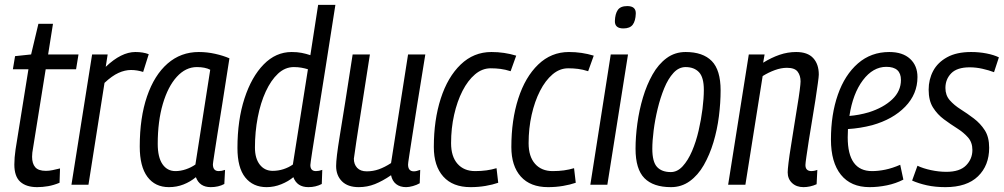

<svg xmlns="http://www.w3.org/2000/svg" viewBox="-20 -760 4130 790"><path d="M227 -67 225 -8Q201 2 178 6Q155 10 133 10Q88 10 63.5 -12Q39 -34 39 -83Q39 -111 44 -145L97 -475H33L42 -529L108 -536L138 -662H198L178 -536H303L293 -475H168L116 -151Q114 -141 113 -132Q112 -123 112 -115Q112 -87 125 -72Q138 -57 169 -57Q182 -57 196.5 -60Q211 -63 227 -67Z M423 -536 415 -485Q479 -546 537 -546Q569 -546 592 -537L569 -464Q544 -472 519 -472Q494 -472 467.5 -460Q441 -448 410 -419L344 0H274L359 -536Z M847 10Q801 10 786 -31Q763 -12 735 -1Q707 10 675 10Q618 10 586.5 -32.5Q555 -75 555 -157Q555 -276 585 -363.5Q615 -451 669.5 -498.5Q724 -546 798 -546Q832 -546 865.5 -538.5Q899 -531 924 -520Q907 -408 894.5 -331.5Q882 -255 874.5 -207Q867 -159 863 -133Q859 -107 857.5 -96.5Q856 -86 856 -84Q856 -56 880 -56Q892 -56 906 -61L903 -3Q879 10 847 10ZM784 -83 845 -473Q824 -484 790 -484Q744 -484 707.5 -444Q671 -404 650 -332.5Q629 -261 629 -168Q629 -113 648.5 -84.5Q668 -56 702 -56Q723 -56 745 -63.5Q767 -71 784 -83Z M1249 10Q1202 10 1187 -31Q1167 -14 1137.5 -2Q1108 10 1077 10Q1021 10 989 -30Q957 -70 957 -151Q957 -266 986 -355Q1015 -444 1065 -495Q1115 -546 1180 -546Q1203 -546 1221 -542.5Q1239 -539 1257 -533L1289 -740H1360Q1339 -606 1320.5 -488Q1302 -370 1287.5 -280.5Q1273 -191 1265 -138.5Q1257 -86 1257 -81Q1257 -56 1280 -56Q1292 -56 1306 -61L1304 -3Q1279 10 1249 10ZM1102 -57Q1125 -57 1146.5 -64Q1168 -71 1185 -83L1247 -475Q1234 -479 1220 -481.5Q1206 -484 1189 -484Q1153 -484 1124 -457Q1095 -430 1073.5 -383.5Q1052 -337 1040.5 -277Q1029 -217 1029 -153Q1029 -108 1049 -82.5Q1069 -57 1102 -57Z M1456 10Q1411 10 1387 -14Q1363 -38 1363 -77Q1363 -93 1366.5 -122.5Q1370 -152 1378.5 -204Q1387 -256 1400 -337Q1413 -418 1431 -536H1502Q1486 -433 1475 -363Q1464 -293 1457 -248Q1450 -203 1446 -176.5Q1442 -150 1440 -134.5Q1438 -119 1436 -107Q1436 -84 1449.5 -69.5Q1463 -55 1489 -55Q1515 -55 1539 -63.5Q1563 -72 1589 -89L1659 -536H1730Q1709 -408 1696 -325.5Q1683 -243 1675.5 -195Q1668 -147 1664.5 -124Q1661 -101 1660 -93.5Q1659 -86 1659 -83Q1659 -55 1683 -55Q1693 -55 1709 -61L1707 -6Q1695 1 1679 5.5Q1663 10 1651 10Q1626 10 1610 -2.5Q1594 -15 1589 -39Q1554 -15 1522.5 -2.5Q1491 10 1456 10Z M1916 10Q1843 10 1804 -33.5Q1765 -77 1765 -155Q1765 -266 1793.5 -354.5Q1822 -443 1875.5 -494.5Q1929 -546 2002 -546Q2055 -546 2104 -531L2081 -467Q2059 -474 2039.5 -476.5Q2020 -479 1999 -479Q1964 -479 1934.5 -454Q1905 -429 1883 -386Q1861 -343 1848.5 -287.5Q1836 -232 1836 -171Q1836 -116 1862.5 -86Q1889 -56 1935 -56Q1960 -56 1981.5 -59Q2003 -62 2023 -68L2030 -8Q2007 0 1977.5 5Q1948 10 1916 10Z M2235 10Q2162 10 2123 -33.5Q2084 -77 2084 -155Q2084 -266 2112.5 -354.5Q2141 -443 2194.5 -494.5Q2248 -546 2321 -546Q2374 -546 2423 -531L2400 -467Q2378 -474 2358.5 -476.5Q2339 -479 2318 -479Q2283 -479 2253.5 -454Q2224 -429 2202 -386Q2180 -343 2167.5 -287.5Q2155 -232 2155 -171Q2155 -116 2181.5 -86Q2208 -56 2254 -56Q2279 -56 2300.5 -59Q2322 -62 2342 -68L2349 -8Q2326 0 2296.5 5Q2267 10 2235 10Z M2561 -735Q2597 -735 2596 -704Q2595 -674 2583.5 -658.5Q2572 -643 2545 -643Q2509 -643 2510 -674Q2511 -703 2522 -719Q2533 -735 2561 -735ZM2409 0 2493 -536H2564L2479 0Z M2741 10Q2668 10 2631.5 -27Q2595 -64 2595 -148Q2595 -197 2602.5 -252Q2610 -307 2625.5 -359Q2641 -411 2665 -453.5Q2689 -496 2723 -521Q2757 -546 2801 -546Q2872 -546 2908.5 -509Q2945 -472 2945 -388Q2945 -337 2938 -281.5Q2931 -226 2915.5 -174.5Q2900 -123 2876 -81Q2852 -39 2818 -14.5Q2784 10 2741 10ZM2740 -52Q2767 -52 2789 -76Q2811 -100 2827.5 -138.5Q2844 -177 2854.5 -222.5Q2865 -268 2870.5 -312Q2876 -356 2876 -390Q2876 -442 2856 -463Q2836 -484 2801 -484Q2773 -484 2751 -460Q2729 -436 2713 -397Q2697 -358 2686 -312.5Q2675 -267 2669.5 -223.5Q2664 -180 2664 -148Q2664 -94 2683.5 -73Q2703 -52 2740 -52Z M3061 -536H3126L3120 -502Q3154 -523 3187.5 -534.5Q3221 -546 3256 -546Q3303 -546 3326 -521Q3349 -496 3349 -453Q3349 -445 3345 -416.5Q3341 -388 3335 -348Q3329 -308 3321.5 -265Q3314 -222 3308 -182.5Q3302 -143 3298 -115.5Q3294 -88 3294 -81Q3294 -56 3319 -56Q3323 -56 3329 -57Q3335 -58 3343 -61L3340 -2Q3327 4 3313 7Q3299 10 3286 10Q3257 10 3239 -7Q3221 -24 3221 -51Q3221 -62 3224.5 -91Q3228 -120 3234.5 -159.5Q3241 -199 3247.5 -241.5Q3254 -284 3260.5 -322.5Q3267 -361 3270.5 -388.5Q3274 -416 3274 -425Q3274 -449 3262 -465Q3250 -481 3218 -481Q3194 -481 3168 -471.5Q3142 -462 3118 -447L3047 0H2976Z M3697 -21Q3666 -5 3629.5 2.5Q3593 10 3558 10Q3481 10 3440 -41Q3399 -92 3399 -186Q3399 -289 3427.5 -370.5Q3456 -452 3510 -499Q3564 -546 3639 -546Q3694 -546 3724.5 -518Q3755 -490 3755 -443Q3755 -373 3704.5 -321Q3654 -269 3569 -245Q3519 -232 3469 -229Q3468 -212 3468 -195Q3468 -56 3568 -56Q3594 -56 3623 -62Q3652 -68 3684 -82ZM3627 -485Q3572 -485 3530.5 -430Q3489 -375 3475 -283Q3514 -286 3555 -298Q3615 -317 3651 -351Q3687 -385 3687 -431Q3687 -485 3627 -485Z M3733 -17 3755 -78Q3778 -67 3810.5 -60Q3843 -53 3874 -53Q3929 -53 3955 -79.5Q3981 -106 3981 -143Q3981 -174 3963 -194.5Q3945 -215 3918 -232Q3891 -249 3864 -269Q3837 -289 3819 -317.5Q3801 -346 3801 -391Q3801 -433 3819.5 -468Q3838 -503 3877 -524.5Q3916 -546 3976 -546Q4009 -546 4039.5 -540Q4070 -534 4090 -524L4070 -463Q4049 -471 4022.5 -477Q3996 -483 3970 -483Q3918 -483 3894 -458.5Q3870 -434 3870 -398Q3870 -368 3888 -347.5Q3906 -327 3933 -310Q3960 -293 3987 -272.5Q4014 -252 4032 -224Q4050 -196 4050 -152Q4050 -79 4004 -34.5Q3958 10 3870 10Q3828 10 3794 2.5Q3760 -5 3733 -17Z"/></svg>

Font: Georama SemiCondensed
Style: Italic
Weight: 400
Width: 4
Italic angle: -9°
Designer: Jean-Baptiste Levee
Foundry: Production Type
Version: Version 1.000